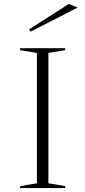

<svg xmlns="http://www.w3.org/2000/svg" viewBox="-20 -952 432 972"><path d="M310 -708V-698L225 -684V-24L310 -10V0H82V-10L167 -24V-684L82 -698V-708ZM136 -792 127 -803 328 -932 373 -914Z"/></svg>

Font: Kalnia SemiExpanded ExtraLight
Style: Regular
Weight: 250
Width: 6
Designer: Frida Medrano
Foundry: Frida Medrano
Version: Version 1.105